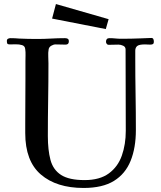

<svg xmlns="http://www.w3.org/2000/svg" viewBox="-20 -924 796 951"><path d="M742 -718Q742 -708 737 -705.5Q732 -703 724 -703Q717 -703 710.5 -703.5Q704 -704 698 -704Q669 -704 659.5 -696Q650 -688 650 -673Q650 -658 650 -635Q650 -546 651.5 -457.5Q653 -369 653 -280Q653 -192 627 -127.5Q601 -63 544.5 -28Q488 7 394 7Q260 7 182.5 -59.5Q105 -126 105 -265V-309Q105 -365 105.5 -420.5Q106 -476 106 -531V-621Q106 -635 106.5 -650.5Q107 -666 105 -680Q104 -696 89.5 -700.5Q75 -705 57 -704.5Q39 -704 28 -704Q18 -704 16 -708.5Q14 -713 14 -721Q14 -729 19.5 -732Q25 -735 32 -735Q43 -735 54 -734.5Q65 -734 75 -733Q97 -732 119 -731.5Q141 -731 163 -731Q198 -731 232.5 -733Q267 -735 302 -735Q310 -735 315.5 -732Q321 -729 321 -719Q321 -703 305 -703Q292 -703 280 -703.5Q268 -704 255 -704Q245 -704 234 -697.5Q223 -691 221 -680Q218 -664 219 -645.5Q220 -627 220 -610Q220 -520 218.5 -430Q217 -340 217 -250Q217 -181 230 -132Q243 -83 282.5 -57.5Q322 -32 399 -32Q474 -32 519 -65Q564 -98 583.5 -153.5Q603 -209 603 -276Q603 -377 602.5 -478Q602 -579 602 -679Q602 -692 590 -697.5Q578 -703 567 -703Q555 -703 542.5 -702.5Q530 -702 518 -702Q512 -702 508.5 -707Q505 -712 505 -717Q505 -735 522 -735Q537 -735 551.5 -733.5Q566 -732 580 -732Q605 -732 629.5 -732.5Q654 -733 679 -734Q692 -734 704 -735Q716 -736 729 -736Q737 -736 739.5 -730.5Q742 -725 742 -718ZM518 -829 504 -780 238 -832 257 -904Z"/></svg>

Font: Kaisei Tokumin Medium
Style: Regular
Weight: 500
Designer: Font-Kai,
Foundry: KAZUO KANAI
Version: Version 5.003